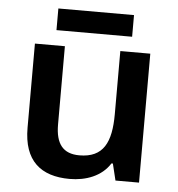

<svg xmlns="http://www.w3.org/2000/svg" viewBox="-51 -745 745 804"><g transform="rotate(5 321.0 -343.5)"><path d="M480 -697H162V-606H480ZM562 -542H436V-277C436 -158 404 -92 303 -92C234 -92 203 -132 203 -213V-542H77V-188C77 -50 149 10 271 10C339 10 405 -14 440 -70H446L463 0H562Z"/></g></svg>

Font: Noto Sans Sinhala SemiBold
Style: Regular
Weight: 600
Designer: Jelle Bosma - Monotype Design Team
Foundry: Monotype Imaging Inc.
Version: Version 2.006